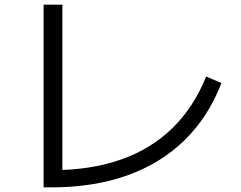

<svg xmlns="http://www.w3.org/2000/svg" viewBox="-20 -784 1040 828"><path d="M168 24V-764H249V4L202 -50Q369 -50 499 -95Q629 -140 722 -230Q815 -320 869 -454L935 -426Q878 -279 775.5 -179Q673 -79 528.5 -27.5Q384 24 201 24Z"/></svg>

Font: M PLUS 1 Code
Style: Regular
Weight: 400
Designer: Coji Morishita
Foundry: UNDERFOREST DESIGN
Version: Version 1.005